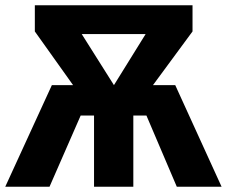

<svg xmlns="http://www.w3.org/2000/svg" viewBox="-27 -713 866 733"><path d="M557 -388 708 -593V-693H106V-593L252 -388H171L-7 0H162L281 -272H332V0H482V-272H532L648 0H819L642 -388ZM529 -583 408 -388 285 -583Z"/></svg>

Font: Fira Sans
Style: Bold
Weight: 700
Designer: Carrois Corporate & Edenspiekermann AG
Foundry: Carrois Corporate GbR & Edenspiekermann AG
Version: Version 4.203